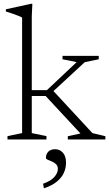

<svg xmlns="http://www.w3.org/2000/svg" viewBox="-20 -735 576 1012"><path d="M250.5 -244.5 254 -263.5 467 -33.5 535.5 -17V0H337.5V-17L404 -31.5L220.5 -229H135.5V-260H227.5L384 -407.5L309.5 -422.5V-440.5H500.5V-422.5L427 -407.5ZM147.5 -33.5 225 -17.5V0H19.5V-17.5L96.5 -33.5V-642.5Q90 -646.5 77.2 -651.5Q64.5 -656.5 47.5 -662.5Q30.5 -668.5 11 -674.5V-686L143 -715H150.5L147.5 -649.5ZM207 233.5Q249 218.5 267 197.2Q285 176 285 155.5Q285 139.5 275.5 130.5Q266 121.5 253.5 116.2Q241 111 231.5 107Q222 103 222 97.5Q222 77.5 234.5 64.5Q247 51.5 270.5 51.5Q294.5 51.5 311.2 69.5Q328 87.5 328 123Q328 150 316.8 175.5Q305.5 201 279.8 222.2Q254 243.5 211.5 257.5Z"/></svg>

Font: Newsreader 16pt Light
Style: Regular
Weight: 300
Designer: Hugues Gentile
Foundry: Production Type
Version: Version 1.003